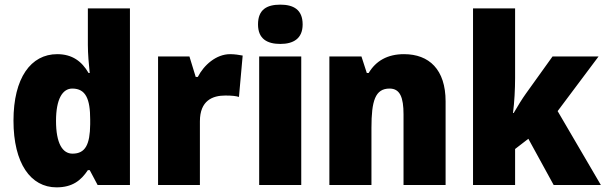

<svg xmlns="http://www.w3.org/2000/svg" viewBox="-20 -889 2605 826"><path d="M223 -83C291 -83 328 -112 358 -157H366L400 -93H539V-853H358V-696C358 -659 362 -611 366 -575H361C332 -625 291 -656 226 -656C113 -656 38 -554 38 -370C38 -186 112 -83 223 -83ZM292 -228C249 -228 221 -272 221 -369C221 -463 249 -508 291 -508C349 -508 368 -463 368 -375V-354C367 -267 347 -228 292 -228Z M970 -656C910 -656 857 -609 831 -558H822L795 -646H660V-93H840V-367C840 -457 895 -478 949 -478C978 -478 995 -476 1008 -472L1024 -650C1009 -653 988 -656 970 -656Z M1186 -869C1128 -869 1090 -848 1090 -784C1090 -722 1129 -700 1186 -700C1241 -700 1282 -722 1282 -784C1282 -848 1242 -869 1186 -869ZM1276 -646H1095V-93H1276Z M1718 -656C1647 -656 1597 -627 1566 -575H1558L1535 -646H1397V-93H1578V-339C1578 -455 1594 -508 1656 -508C1701 -508 1716 -470 1716 -397V-93H1897V-453C1897 -590 1826 -656 1718 -656Z M2196 -553V-853H2015V-93H2196V-248L2253 -292L2362 -93H2565L2379 -411L2555 -646H2357L2243 -487C2227 -465 2205 -429 2190 -403H2187C2193 -449 2196 -506 2196 -553Z"/></svg>

Font: Noto Sans Kannada UI SemiCondensed Black
Style: Regular
Weight: 900
Width: 4
Designer: Jelle Bosma - Monotype Design Team
Foundry: Monotype Imaging Inc.
Version: Version 2.005